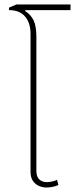

<svg xmlns="http://www.w3.org/2000/svg" viewBox="-20 -825 334 855"><path d="M116 -448V-674Q116 -723 91.5 -751.5Q67 -780 20 -780V-791L53 -805H294V-780H93L92 -776Q118 -759 130 -733.5Q142 -708 142 -661V-448ZM188 10Q169 10 152.5 2.5Q136 -5 126 -20.5Q116 -36 116 -60V-548H142V-65Q142 -38 155 -26Q168 -14 189 -14Q200 -14 213 -17Q226 -20 234 -24L240 -1Q229 4 214.5 7Q200 10 188 10Z"/></svg>

Font: Noto Sans Thai Thin
Style: Regular
Weight: 250
Designer: Monotype Design Team
Foundry: Monotype Imaging Inc.
Version: Version 2.001